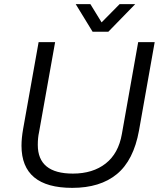

<svg xmlns="http://www.w3.org/2000/svg" viewBox="-20 -888 775 920"><path d="M627.9 -868.2 499 -735.8H423.8L342.8 -868.2H413.1L466.8 -780.8L553.2 -868.2ZM326.2 12.2Q83 12.2 83 -189.9Q83 -225.6 90.8 -270L165 -686H244.1L167 -253.9Q161.1 -228 161.1 -193.8Q161.1 -56.2 329.1 -56.2Q424.8 -56.2 486.3 -104.5Q547.9 -152.8 564 -246.1L642.1 -686H721.2L646 -262.2Q620.1 -119.6 540 -53.7Q460 12.2 326.2 12.2Z"/></svg>

Font: Archivo Light
Style: Italic
Weight: 300
Italic angle: -10°
Designer: Hector Gatti
Foundry: Omnibus-Type
Version: Version 2.001